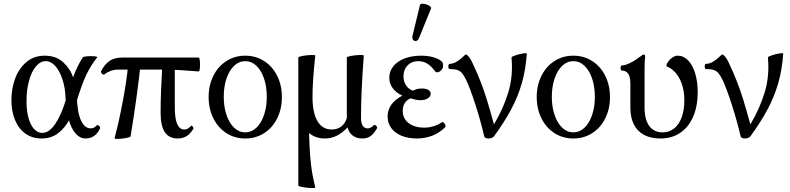

<svg xmlns="http://www.w3.org/2000/svg" viewBox="-20 -718 4159 1011"><path d="M40 -190.9Q40 -252 60.1 -305.4Q80.1 -358.9 119.6 -391.8Q159.2 -424.8 215.8 -424.8Q274.4 -424.8 311.8 -391.1Q349.1 -357.4 366 -308.8Q382.8 -260.3 384.3 -212.4Q387.2 -124.5 406.7 -83.3Q426.3 -42 457.5 -42Q466.8 -42 475.1 -46.1Q483.4 -50.3 489.3 -58.1Q491.7 -61 496.6 -58.6Q501.5 -56.2 505.1 -51.3Q508.8 -46.4 507.3 -43Q495.1 -16.1 475.8 -2.4Q456.5 11.2 431.2 11.2Q400.9 11.2 377.7 -15.4Q354.5 -42 340.8 -91.8Q327.1 -141.6 324.7 -210.4Q322.8 -256.3 309.1 -299.3Q295.4 -342.3 272.2 -369.1Q249 -396 220.7 -396Q192.9 -396 169.7 -368.9Q146.5 -341.8 133.1 -293.7Q119.6 -245.6 119.6 -186Q119.6 -131.8 130.9 -94Q142.1 -56.2 160.9 -37.1Q179.7 -18.1 202.1 -18.1Q238.8 -18.1 271 -65.7Q303.2 -113.3 327.1 -193.4Q354.5 -283.7 371.1 -327.4Q387.7 -371.1 415.5 -415.5Q418.5 -419.9 438.7 -421.6Q459 -423.3 477.1 -421.6Q495.1 -419.9 491.7 -415.5Q459.5 -376 435.3 -325.7Q411.1 -275.4 383.8 -185.5Q367.2 -130.9 345.5 -88.6Q323.7 -46.4 287.4 -17.6Q251 11.2 198.2 11.2Q149.9 11.2 114 -14.4Q78.1 -40 59.1 -85.9Q40 -131.8 40 -190.9Z M512.2 -342.8Q529.3 -377.4 555.4 -396.2Q581.5 -415 623.5 -415H1026.4Q1030.8 -415 1032.5 -396.5Q1034.2 -377.9 1032.5 -359.6Q1030.8 -341.3 1026.4 -341.8Q964.8 -346.7 924.6 -349.1Q884.3 -351.6 843.8 -351.6H604Q580.6 -351.6 561.5 -344.2Q542.5 -336.9 530.8 -326.7Q527.3 -323.7 522.2 -326.2Q517.1 -328.6 513.7 -333.7Q510.3 -338.9 512.2 -342.8ZM654.3 -372.6 719.2 -372.1Q712.9 -308.1 698.2 -201.7Q683.6 -95.2 667.5 0Q667 4.4 645.3 8.5Q623.5 12.7 602.8 13.4Q582 14.2 583 9.8Q605.5 -72.3 626.2 -182.6Q647 -293 654.3 -372.6ZM825.7 -123.5Q825.7 -182.6 828.1 -242.4Q830.6 -302.2 835.4 -390.6H900.4V-154.8Q900.4 -94.2 912.8 -65.2Q925.3 -36.1 950.7 -36.1Q960.4 -36.1 968.3 -40.3Q976.1 -44.4 985.8 -55.2Q988.3 -57.6 991.7 -54.7Q995.1 -51.8 997.3 -46.6Q999.5 -41.5 998.5 -39.6Q981 -12.7 961.7 -0.7Q942.4 11.2 916 11.2Q870.1 11.2 847.9 -22Q825.7 -55.2 825.7 -123.5Z M1078.6 -207Q1078.6 -269 1103.5 -318.8Q1128.4 -368.7 1172.4 -396.7Q1216.3 -424.8 1271.5 -424.8Q1326.7 -424.8 1370.6 -396.7Q1414.6 -368.7 1439.5 -318.8Q1464.4 -269 1464.4 -207Q1464.4 -144.5 1439.5 -94.7Q1414.6 -44.9 1370.6 -16.8Q1326.7 11.2 1271.5 11.2Q1216.3 11.2 1172.4 -16.8Q1128.4 -44.9 1103.5 -94.7Q1078.6 -144.5 1078.6 -207ZM1384.8 -208.5Q1384.8 -262.2 1370.1 -304.9Q1355.5 -347.7 1329.8 -371.8Q1304.2 -396 1271.5 -396Q1238.8 -396 1213.1 -371.8Q1187.5 -347.7 1172.9 -304.9Q1158.2 -262.2 1158.2 -208.5Q1158.2 -154.8 1172.9 -112.1Q1187.5 -69.3 1213.1 -45.2Q1238.8 -21 1271.5 -21Q1304.2 -21 1329.8 -45.2Q1355.5 -69.3 1370.1 -112.1Q1384.8 -154.8 1384.8 -208.5Z M1550.8 258.8V-415Q1550.8 -419.4 1573.2 -423.6Q1595.7 -427.7 1618.2 -428.5Q1640.6 -429.2 1640.1 -424.8Q1633.3 -361.3 1629.4 -307.6Q1625.5 -253.9 1625.5 -207Q1625.5 -124.5 1651.6 -80.3Q1677.7 -36.1 1726.6 -36.1Q1755.9 -36.1 1776.4 -51.5Q1796.9 -66.9 1806.2 -95.7V-415Q1806.2 -419.4 1828.6 -423.6Q1851.1 -427.7 1873.3 -428.5Q1895.5 -429.2 1895.5 -424.8Q1880.9 -231.9 1880.9 -97.2Q1880.9 -70.3 1889.9 -56.2Q1898.9 -42 1916 -42Q1924.3 -42 1932.1 -46.1Q1939.9 -50.3 1948.7 -59.1Q1951.7 -62 1956.5 -59.1Q1961.4 -56.2 1964.4 -51Q1967.3 -45.9 1965.8 -43Q1948.2 -13.2 1930.9 -1Q1913.6 11.2 1887.7 11.2Q1858.4 11.2 1837.9 -3.7Q1817.4 -18.6 1810.1 -46.9Q1780.3 -16.1 1751.7 -2.4Q1723.1 11.2 1689.9 11.2Q1665.5 11.2 1644.8 3.9Q1624 -3.4 1607.4 -17.6Q1609.4 55.2 1613.3 104.2Q1617.2 153.3 1623.5 190.2Q1629.9 227.1 1640.1 268.6Q1641.1 272.9 1618.7 272.2Q1596.2 271.5 1573.5 267.3Q1550.8 263.2 1550.8 258.8Z M2021 -105Q2021 -139.2 2040.5 -166.7Q2060.1 -194.3 2098.6 -214.4Q2065.9 -229 2047.9 -253.7Q2029.8 -278.3 2029.8 -308.6Q2029.8 -342.8 2051 -369.1Q2072.3 -395.5 2110.4 -410.2Q2148.4 -424.8 2197.8 -424.8Q2236.3 -424.8 2267.1 -415Q2297.9 -405.3 2310.1 -389.2Q2312 -386.7 2312.5 -381.1Q2313 -375.5 2313 -369.1Q2313 -361.3 2308.1 -354Q2303.2 -346.7 2295.7 -341.8Q2288.1 -336.9 2279.8 -336.9Q2278.3 -336.9 2275.4 -338.9Q2272.5 -340.8 2270 -343.8Q2250.5 -370.6 2229.2 -383.3Q2208 -396 2182.6 -396Q2147.9 -396 2126.2 -373.5Q2104.5 -351.1 2104.5 -315.4Q2104.5 -288.6 2118.4 -268.1Q2132.3 -247.6 2154.8 -240.2Q2174.3 -252 2201.2 -252Q2223.1 -252 2235.6 -244.6Q2248 -237.3 2248 -224.1Q2248 -210.4 2233.2 -200.4Q2218.3 -190.4 2193.4 -190.4Q2181.2 -190.4 2168.7 -193.1Q2156.2 -195.8 2142.1 -200.2Q2121.6 -191.9 2111.1 -174.8Q2100.6 -157.7 2100.6 -133.3Q2100.6 -106.9 2114.7 -87.2Q2128.9 -67.4 2154.5 -56.6Q2180.2 -45.9 2214.4 -45.9Q2239.7 -45.9 2263.9 -53.5Q2288.1 -61 2308.1 -75.2Q2311 -77.1 2316.7 -71.8Q2322.3 -66.4 2325 -59.1Q2327.6 -51.8 2324.2 -48.3Q2294.9 -19 2257.1 -3.9Q2219.2 11.2 2175.8 11.2Q2129.4 11.2 2094.2 -3.2Q2059.1 -17.6 2040 -43.9Q2021 -70.3 2021 -105ZM2151.9 -529.3 2191.4 -691.4Q2193.4 -699.7 2209.2 -698.2Q2225.1 -696.8 2239 -688.7Q2252.9 -680.7 2249.5 -672.9L2186.5 -518.1Q2181.2 -504.4 2171.4 -502.2Q2161.6 -500 2155.3 -508.3Q2148.9 -516.6 2151.9 -529.3Z M2529.8 0Q2510.7 -82.5 2482.7 -168.9Q2454.6 -255.4 2435.1 -295.9Q2423.3 -320.3 2413.1 -332.5Q2402.8 -344.7 2387.9 -349.6Q2373 -354.5 2347.2 -354.5Q2342.8 -354.5 2341.3 -361.3Q2339.8 -368.2 2341.6 -375Q2343.3 -381.8 2347.2 -381.8Q2364.7 -381.8 2382.8 -392.1Q2400.9 -402.3 2418 -418.9L2420.4 -421.4Q2425.8 -426.8 2429 -429Q2432.1 -431.2 2434.6 -431.2Q2438 -431.2 2447.8 -419.9Q2457.5 -408.7 2465.3 -392.1Q2492.7 -334.5 2510.7 -287.8Q2528.8 -241.2 2543.2 -194.6Q2557.6 -147.9 2581.1 -63Q2631.8 -148.4 2657.2 -234.1Q2682.6 -319.8 2673.3 -415Q2672.9 -419.4 2693.1 -426.3Q2713.4 -433.1 2733.6 -436.5Q2753.9 -439.9 2753.9 -435.5Q2748.5 -352.1 2727.8 -280Q2707 -208 2671.1 -141.1Q2635.3 -74.2 2581.1 0Q2577.1 5.4 2568.8 8.3Q2560.5 11.2 2551.8 11.2Q2543 11.2 2537.1 8.3Q2531.2 5.4 2529.8 0Z M2806.2 -207Q2806.2 -269 2831.1 -318.8Q2856 -368.7 2899.9 -396.7Q2943.8 -424.8 2999 -424.8Q3054.2 -424.8 3098.1 -396.7Q3142.1 -368.7 3167 -318.8Q3191.9 -269 3191.9 -207Q3191.9 -144.5 3167 -94.7Q3142.1 -44.9 3098.1 -16.8Q3054.2 11.2 2999 11.2Q2943.8 11.2 2899.9 -16.8Q2856 -44.9 2831.1 -94.7Q2806.2 -144.5 2806.2 -207ZM3112.3 -208.5Q3112.3 -262.2 3097.7 -304.9Q3083 -347.7 3057.4 -371.8Q3031.7 -396 2999 -396Q2966.3 -396 2940.7 -371.8Q2915 -347.7 2900.4 -304.9Q2885.7 -262.2 2885.7 -208.5Q2885.7 -154.8 2900.4 -112.1Q2915 -69.3 2940.7 -45.2Q2966.3 -21 2999 -21Q3031.7 -21 3057.4 -45.2Q3083 -69.3 3097.7 -112.1Q3112.3 -154.8 3112.3 -208.5Z M3299.3 -150.9V-278.8Q3299.3 -301.3 3294.2 -316.2Q3289.1 -331.1 3279.3 -338.6Q3269.5 -346.2 3254.4 -346.2Q3250 -346.2 3248.5 -353Q3247.1 -359.9 3248.8 -366.7Q3250.5 -373.5 3254.4 -373.5Q3271 -373.5 3296.9 -386Q3322.8 -398.4 3349.6 -418.9Q3357.9 -425.3 3363 -428.2Q3368.2 -431.2 3371.1 -431.2Q3374 -431.2 3375.5 -427.7Q3377 -424.3 3377 -417.5Q3375 -400.9 3374.5 -380.9Q3374 -360.8 3374 -342.3V-150.9Q3374 -88.4 3398.7 -54.7Q3423.3 -21 3469.2 -21Q3503.9 -21 3529.8 -41.7Q3555.7 -62.5 3569.6 -100.6Q3583.5 -138.7 3583.5 -190.4Q3583.5 -233.9 3572 -270.5Q3560.5 -307.1 3539.3 -332.5Q3518.1 -357.9 3489.3 -369.1Q3489.3 -380.9 3498.5 -394Q3507.8 -407.2 3521.5 -416Q3535.2 -424.8 3548.3 -424.8Q3579.1 -424.8 3603 -400.4Q3627 -376 3640.4 -332.3Q3653.8 -288.6 3653.8 -232.9Q3653.8 -158.7 3629.9 -103.5Q3606 -48.3 3561.8 -18.6Q3517.6 11.2 3458 11.2Q3407.2 11.2 3371.6 -7.6Q3335.9 -26.4 3317.6 -62.7Q3299.3 -99.1 3299.3 -150.9Z M3879.9 0Q3860.8 -82.5 3832.8 -168.9Q3804.7 -255.4 3785.2 -295.9Q3773.4 -320.3 3763.2 -332.5Q3752.9 -344.7 3738 -349.6Q3723.1 -354.5 3697.3 -354.5Q3692.9 -354.5 3691.4 -361.3Q3689.9 -368.2 3691.7 -375Q3693.4 -381.8 3697.3 -381.8Q3714.8 -381.8 3732.9 -392.1Q3751 -402.3 3768.1 -418.9L3770.5 -421.4Q3775.9 -426.8 3779.1 -429Q3782.2 -431.2 3784.7 -431.2Q3788.1 -431.2 3797.9 -419.9Q3807.6 -408.7 3815.4 -392.1Q3842.8 -334.5 3860.8 -287.8Q3878.9 -241.2 3893.3 -194.6Q3907.7 -147.9 3931.2 -63Q3981.9 -148.4 4007.3 -234.1Q4032.7 -319.8 4023.4 -415Q4022.9 -419.4 4043.2 -426.3Q4063.5 -433.1 4083.7 -436.5Q4104 -439.9 4104 -435.5Q4098.6 -352.1 4077.9 -280Q4057.1 -208 4021.2 -141.1Q3985.4 -74.2 3931.2 0Q3927.2 5.4 3918.9 8.3Q3910.6 11.2 3901.9 11.2Q3893.1 11.2 3887.2 8.3Q3881.3 5.4 3879.9 0Z"/></svg>

Font: Junicode Two Beta VF
Style: Regular
Weight: 400
Designer: Peter S. Baker
Foundry: Briery Creek Software
Version: Version 1.031 beta; ttfautohint (v1.8.1.43-b0c9)